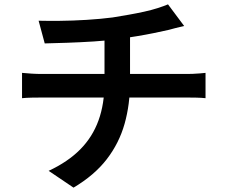

<svg xmlns="http://www.w3.org/2000/svg" viewBox="-20 -807 1040 880"><path d="M157 -712Q195 -711 254 -711.5Q313 -712 377.5 -716Q442 -720 496 -727Q533 -733 570 -739.5Q607 -746 641 -753.5Q675 -761 703 -770Q731 -779 750 -787L824 -688Q801 -683 783 -678Q765 -673 753 -670Q722 -663 685.5 -655.5Q649 -648 609.5 -641.5Q570 -635 531 -629Q474 -621 410.5 -617Q347 -613 288 -611Q229 -609 185 -608ZM203 -24Q291 -65 347.5 -122Q404 -179 431.5 -255Q459 -331 459 -428Q459 -428 459 -452Q459 -476 459 -523Q459 -570 459 -640L576 -654Q576 -629 576 -599Q576 -569 576 -539Q576 -509 576 -484.5Q576 -460 576 -445Q576 -430 576 -430Q576 -328 551 -239.5Q526 -151 469.5 -77.5Q413 -4 317 53ZM81 -473Q101 -471 125 -469.5Q149 -468 172 -468Q185 -468 224 -468Q263 -468 319 -468Q375 -468 438.5 -468Q502 -468 566 -468Q630 -468 686 -468Q742 -468 781.5 -468Q821 -468 835 -468Q846 -468 862.5 -468.5Q879 -469 895.5 -470.5Q912 -472 922 -473V-357Q903 -359 880.5 -359.5Q858 -360 837 -360Q824 -360 784.5 -360Q745 -360 689 -360Q633 -360 569 -360Q505 -360 440.5 -360Q376 -360 320 -360Q264 -360 225 -360Q186 -360 173 -360Q150 -360 125 -359.5Q100 -359 81 -357Z"/></svg>

Font: Noto Sans KR SemiBold
Style: Regular
Weight: 600
Designer: Ryoko NISHIZUKA  (kana, bopomofo & ideographs); Paul D. Hunt (Latin, Greek & Cyrillic); Sandoll Communications , Soo-you
Foundry: Adobe
Version: Version 2.004-H2;hotconv 1.0.118;makeotfexe 2.5.65603